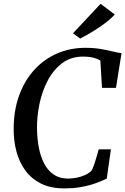

<svg xmlns="http://www.w3.org/2000/svg" viewBox="-20 -1010 677 1038"><path d="M328 8.5Q252.5 8.5 200.2 -18.2Q148 -45 115.8 -90Q83.5 -135 68.8 -191.5Q54 -248 54 -307Q53 -407.5 81.8 -489.2Q110.5 -571 163 -629.8Q215.5 -688.5 286.8 -720Q358 -751.5 441.5 -751.5Q488 -751.5 525.5 -745Q563 -738.5 591 -731.5Q619 -724.5 637 -722.5L607 -535H531.5L522.5 -683Q513 -688.5 500.5 -693.2Q488 -698 470.2 -701Q452.5 -704 427.5 -704Q363 -704 315.8 -668.2Q268.5 -632.5 238 -574.5Q207.5 -516.5 193.2 -447.5Q179 -378.5 180 -312.5Q181 -259 190.2 -210.8Q199.5 -162.5 219.2 -125Q239 -87.5 270.8 -66Q302.5 -44.5 348.5 -44.5Q368 -44.5 392.8 -49Q417.5 -53.5 440.2 -63.8Q463 -74 477 -90.5Q482 -101.5 487 -115Q492 -128.5 496.5 -143.5Q501 -158.5 505.5 -173.5Q510 -188.5 513.5 -202.5H579.5L557 -44Q543 -38 522 -29Q501 -20 472.8 -11.5Q444.5 -3 408.5 2.8Q372.5 8.5 328 8.5ZM413.5 -801.5 374.5 -830 524 -989.5 600.5 -931.5Q576.5 -905.5 543 -881Q509.5 -856.5 475.2 -836Q441 -815.5 413.5 -801.5Z"/></svg>

Font: Merriweather 48pt Medium
Style: Italic
Weight: 500
Italic angle: -7.8°
Version: Version 2.101